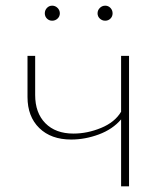

<svg xmlns="http://www.w3.org/2000/svg" viewBox="-20 -657 576 677"><path d="M138 -610Q138 -621 145.5 -629Q153 -637 164 -637Q175 -637 183 -629Q191 -621 191 -610Q191 -599 183 -591.5Q175 -584 164 -584Q153 -584 145.5 -591.5Q138 -599 138 -610ZM324 -610Q324 -621 332 -629Q340 -637 351 -637Q362 -637 369.5 -629Q377 -621 377 -610Q377 -599 369.5 -591.5Q362 -584 351 -584Q340 -584 332 -591.5Q324 -599 324 -610ZM435 -460V0H407V-236Q377 -201 328.5 -183Q280 -165 231 -165Q160 -165 118.5 -205.5Q77 -246 77 -315V-460H104V-322Q104 -259 140 -222.5Q176 -186 239 -186Q288 -186 336.5 -206Q385 -226 407 -263V-460Z"/></svg>

Font: Ysabeau SC Extralight
Style: Regular
Weight: 200
Designer: Christian Thalmann (Catharsis Fonts)
Version: Version 0.003